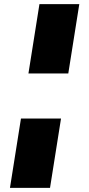

<svg xmlns="http://www.w3.org/2000/svg" viewBox="-20 -725 427 925"><path d="M117 -371 170 -705H362L309 -371ZM28 180 81 -154H274L221 180Z"/></svg>

Font: Nunito Sans 10pt Expanded Black
Style: Italic
Weight: 900
Width: 7
Italic angle: -9°
Designer: Vernon Adams
Foundry: Vernon Adams
Version: Version 3.101;gftools[0.9.27]